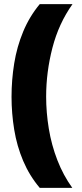

<svg xmlns="http://www.w3.org/2000/svg" viewBox="-20 -754 399 932"><path d="M36 -284Q36 -366 49 -446.5Q62 -527 92.5 -600.5Q123 -674 173 -734H332Q265 -640 234.5 -522Q204 -404 204 -285Q204 -208 217 -129Q230 -50 258.5 23.5Q287 97 331 158H173Q123 99 92.5 27Q62 -45 49 -124.5Q36 -204 36 -284Z"/></svg>

Font: Noto Sans Cherokee Black
Style: Regular
Weight: 900
Designer: Monotype Design Team
Foundry: Monotype Imaging Inc.
Version: Version 2.001; ttfautohint (v1.8.4.7-5d5b)